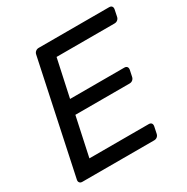

<svg xmlns="http://www.w3.org/2000/svg" viewBox="-160 -837 949 975"><g transform="rotate(-30 314.0 -350.0)"><path d="M47.4 0Q37.3 0 32 -6.4Q26.7 -12.7 28.7 -22.9L167.5 -676.3Q169.5 -687.3 177.4 -693.6Q185.3 -700 195.4 -700H608.5Q619.5 -700 624.4 -693.6Q629.2 -687.3 627.2 -676.3L619.2 -637.6Q617.2 -627.4 609.6 -621.1Q602.1 -614.7 591.1 -614.7H251.2L203.9 -395.7H521.7Q532.7 -395.7 537.6 -389.3Q542.5 -382.9 540.5 -371.9L532.8 -335.4Q530.8 -325.2 523.2 -318.8Q515.7 -312.4 504.7 -312.4H186.9L138.1 -85.3H485.9Q496.9 -85.3 501.7 -78.9Q506.5 -72.6 504.5 -61.6L496.4 -22.9Q494.4 -12.7 487 -6.4Q479.5 0 468.5 0Z"/></g></svg>

Font: Rubik Light
Style: Italic
Weight: 300
Italic angle: -12°
Designer: Hubert and Fischer
Foundry: Hubert and Fischer
Version: Version 2.300;gftools[0.9.30]